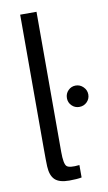

<svg xmlns="http://www.w3.org/2000/svg" viewBox="-85 -773 462 822"><g transform="rotate(-10 146.0 -362.0)"><path d="M245 -297Q226 -297 212.5 -310.5Q199 -324 199 -343Q199 -363 212.5 -376.5Q226 -390 245 -390Q264 -390 278 -376Q292 -362 292 -343Q292 -324 278.5 -310.5Q265 -297 245 -297ZM64 -148V-730H135V-121Q135 -69 146.5 -58Q158 -47 202 -52V2Q182 6 148 6Q105 6 86 -12Q67 -30 65 -70Q64 -92 64 -148Z"/></g></svg>

Font: Nacelle Light
Style: Regular
Weight: 300
Designer: Sora Sagano
Foundry: Sora Sagano
Version: Version 1.000;FEAKit 1.0